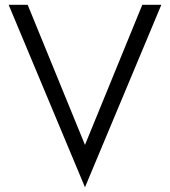

<svg xmlns="http://www.w3.org/2000/svg" viewBox="-20 -751 711 803"><path d="M16.1 -731H95.7L335.4 -145L575.2 -731H654.8L335.4 32.2Z"/></svg>

Font: Glacial Indifference
Style: Regular
Weight: 400
Designer: Alfredo Marco Pradil
Foundry: Alfredo Marco Pradil
Version: Version 1.312